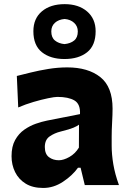

<svg xmlns="http://www.w3.org/2000/svg" viewBox="-20 -907 631 941"><path d="M191.9 14.2Q140.1 14.2 105.7 -7.1Q71.3 -28.3 54 -63.7Q36.6 -99.1 36.6 -141.6Q36.6 -189.5 54.2 -220.9Q71.8 -252.4 99.1 -271.5Q126.5 -290.5 156.2 -300.8Q186 -311 210.4 -315.9L372.1 -347.7Q374.5 -397 345 -414.6Q315.4 -432.1 261.2 -432.1Q247.6 -432.1 215.6 -425.5Q183.6 -418.9 144.5 -407.5Q105.5 -396 69.3 -380.4L62.5 -534.7Q89.8 -541.5 130.1 -551.5Q170.4 -561.5 217 -569.1Q263.7 -576.7 309.6 -576.7Q411.6 -576.7 471.7 -529.1Q531.7 -481.4 531.7 -374.5Q531.7 -347.2 529.5 -307.9Q527.3 -268.6 527.3 -237.8V-192.9Q527.3 -149.9 535.4 -101.8Q543.5 -53.7 563 0H395.5L375 -85H362.3Q334.5 -46.4 288.6 -16.1Q242.7 14.2 191.9 14.2ZM268.6 -121.6Q291.5 -121.6 320.1 -137.7Q348.6 -153.8 366.7 -183.6L367.2 -295.9Q357.4 -288.6 339.6 -281Q321.8 -273.4 276.9 -262.2Q247.1 -254.9 223.4 -238.5Q199.7 -222.2 199.7 -186.5Q199.7 -151.9 220 -136.7Q240.2 -121.6 268.6 -121.6ZM295.9 -617.7Q227.5 -617.7 185.5 -651.1Q143.6 -684.6 143.6 -753.9Q143.6 -816.4 185.5 -851.6Q227.5 -886.7 296.9 -886.7Q365.2 -886.7 407 -850.8Q448.7 -814.9 448.7 -753.9Q448.7 -684.1 407 -650.9Q365.2 -617.7 295.9 -617.7ZM295.9 -690.9Q325.7 -693.8 343.5 -708.5Q361.3 -723.1 361.3 -752.9Q361.3 -778.3 343.5 -794.9Q325.7 -811.5 296.9 -814Q267.1 -811.5 249.3 -795.4Q231.4 -779.3 231.4 -752.9Q231.4 -723.1 249.3 -708.5Q267.1 -693.8 295.9 -690.9Z"/></svg>

Font: Pinar-DS1-FD Bold
Style: Regular
Weight: 700
Designer: Amin Abedi
Version: Version 2.000